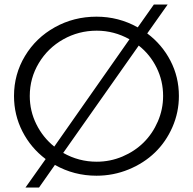

<svg xmlns="http://www.w3.org/2000/svg" viewBox="-20 -775 854 850"><path d="M631.8 -627Q697.3 -578.1 734.6 -506.1Q772 -434.1 772 -350.1Q772 -277.8 743.4 -212.4Q714.8 -147 666 -99.9Q617.2 -52.7 549.6 -24.9Q481.9 2.9 407.2 2.9Q307.6 2.9 223.1 -44.9L152.8 55.2H92.8L182.1 -70.8Q116.7 -120.1 79.3 -193.1Q42 -266.1 42 -350.1Q42 -446.3 90.6 -527.1Q139.2 -607.9 223.1 -654.5Q307.1 -701.2 407.2 -701.2Q505.4 -701.2 589.8 -653.8L661.1 -754.9H722.2ZM111.8 -350.1Q111.8 -283.7 140.9 -225.1Q169.9 -166.5 220.2 -126L553.2 -601.1Q484.9 -639.2 408.2 -639.2Q328.1 -639.2 260 -600.8Q191.9 -562.5 151.9 -495.8Q111.8 -429.2 111.8 -350.1ZM408.2 -59.1Q467.8 -59.1 522 -82Q576.2 -105 615.7 -144Q655.3 -183.1 678.7 -237.1Q702.1 -291 702.1 -350.1Q702.1 -417 673.3 -475.3Q644.5 -533.7 594.2 -573.2L259.8 -98.1Q328.6 -59.1 408.2 -59.1Z"/></svg>

Font: Montserrat arm Light
Style: Regular
Weight: 300
Designer: Julieta Ulanovsky
Foundry: Julieta Ulanovsky
Version: Version 6.000;PS 006.000;hotconv 1.0.88;makeotf.lib2.5.64775